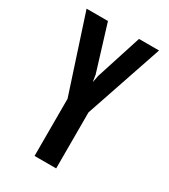

<svg xmlns="http://www.w3.org/2000/svg" viewBox="-152 -665 649 739"><g transform="rotate(30 172.5 -295.5)"><path d="M122 0V-254L12 -591H107L169 -389L174 -358L180 -389L245 -591H334L218 -249V0Z"/></g></svg>

Font: Alumni Sans SemiBold
Style: Regular
Weight: 600
Designer: Robert E. Leuschke
Foundry: Robert E. Leuschke
Version: Version 1.018